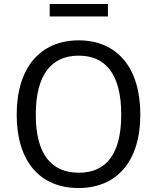

<svg xmlns="http://www.w3.org/2000/svg" viewBox="-20 -936 789 966"><path d="M523 -916H230V-853H523ZM375 10C568 10 686 -124 686 -360C686 -598 567 -733 376 -733C184 -733 64 -597 64 -359C64 -123 182 10 375 10ZM377 -67C240 -67 160 -158 160 -359C160 -562 240 -656 376 -656C511 -656 590 -563 590 -359C590 -158 512 -67 377 -67Z"/></svg>

Font: United Sans
Style: Regular
Weight: 400
Designer: Pablo Impallari, Rodrigo Fuenzalida (Modified by Dan O. Williams)
Version: Version 1.000;PS 001.000;hotconv 1.0.88;makeotf.lib2.5.64775